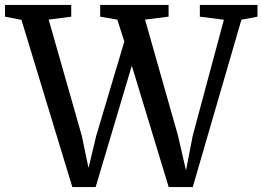

<svg xmlns="http://www.w3.org/2000/svg" viewBox="-40 -763 1070 783"><path d="M-19.5 -695V-743H250.5V-695L158.5 -683L293.5 -209.5L321 -78L352.5 -209.5L467 -593.5L438.5 -683L368.5 -695V-743H647.5V-695L551.5 -683L686 -209.5L718.5 -68L746 -209.5L873 -682.5L775 -695V-743H1010V-695L944.5 -682.5L746 0H648L497.5 -495L350 0H255L47.5 -682Z"/></svg>

Font: Merriweather 28pt
Style: Regular
Weight: 400
Version: Version 2.100